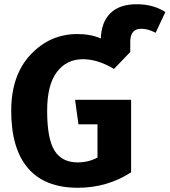

<svg xmlns="http://www.w3.org/2000/svg" viewBox="-20 -871 802 908"><path d="M627 -851Q705 -851 762 -814L716 -716Q680 -735 648 -735Q596 -735 596 -673V-625L519 -545Q442 -591 372 -591Q295 -591 249 -530.5Q203 -470 203 -347Q203 -214 238 -158.5Q273 -103 347 -103Q399 -103 441 -126V-283H351L335 -399H600V-56Q487 17 348 17Q192 17 112.5 -75.5Q33 -168 33 -347Q33 -515 124.5 -612.5Q216 -710 346 -710Q409 -710 457 -689Q459 -766 502 -808.5Q545 -851 627 -851Z"/></svg>

Font: Fira Sans
Style: Bold
Weight: 700
Designer: bBox Type GmbH & Carrois Corporate GbR & Edenspiekermann AG
Foundry: bBox Type GmbH & Carrois Corporate GbR & Edenspiekermann AG
Version: Version 4.301;PS 004.301;hotconv 1.0.88;makeotf.lib2.5.64775